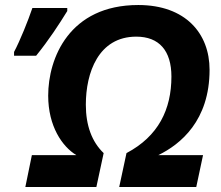

<svg xmlns="http://www.w3.org/2000/svg" viewBox="-20 -745 880 765"><path d="M364 0 393 -135C346 -180 322 -245 322 -328C322 -455 372 -599 523 -599C614 -599 663 -543 663 -440C663 -309 611 -202 484 -135L455 0H762L789 -127H611C699 -170 815 -264 815 -467C815 -612 719 -725 531 -725C256 -725 172 -513 172 -364C172 -242 228 -161 284 -127H107L81 0ZM36 -538V-523H124C175 -586 216 -649 248 -701V-713H109C92 -663 60 -583 36 -538Z"/></svg>

Font: BC Sans
Style: Bold Italic
Weight: 700
Italic angle: -12°
Designer: Monotype Design Team
Province of B.C.
Foundry: Monotype Imaging Inc.
Version: Version 2.000;GOOG;noto-source:20170915:90ef993387c0